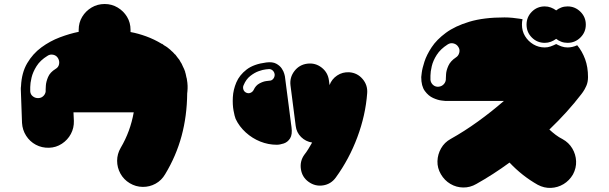

<svg xmlns="http://www.w3.org/2000/svg" viewBox="-20 -729 3040 959"><path d="M225 9Q189 10 159 -6Q129 -22 110.5 -51Q92 -80 90 -115L84 -282Q84 -286 84 -290Q84 -294 85 -299Q88 -366 116 -413.5Q144 -461 187 -492.5Q230 -524 279 -542.5Q328 -561 373 -570V-580Q373 -616 390.5 -645Q408 -674 437.5 -691.5Q467 -709 503 -709Q538 -709 567.5 -691.5Q597 -674 614.5 -645Q632 -616 632 -580V-569Q670 -562 710 -547.5Q750 -533 788 -510Q789 -510 789 -510Q789 -510 790 -510Q794 -506 799 -503Q804 -500 809 -497Q811 -495 815 -493Q819 -490 822.5 -487Q826 -484 830 -481Q832 -478 835 -476Q840 -472 844 -468Q848 -464 852 -459Q854 -458 856 -456Q858 -454 859 -452Q861 -449 863.5 -446Q866 -443 868 -440Q870 -438 872 -435Q874 -432 876 -430Q878 -427 879 -424.5Q880 -422 882 -419Q884 -416 886 -413Q888 -410 889 -407Q891 -404 893 -398Q897 -391 899.5 -384.5Q902 -378 905 -370Q905 -366 907 -362Q908 -358 909 -353Q910 -348 911 -343Q912 -342 912 -340Q912 -338 913 -336Q914 -331 914.5 -325.5Q915 -320 916 -315Q916 -314 916 -314Q916 -314 916 -314Q917 -307 917 -300.5Q917 -294 917 -287Q917 -280 916 -271.5Q915 -263 915 -263Q914 -150 887 -50Q860 50 805 141Q787 172 757 188.5Q727 205 692.5 204.5Q658 204 628 186Q598 168 581.5 138Q565 108 565 74Q565 40 583 9Q631 -72 648 -168Q648 -168 625 -168Q602 -168 568 -168Q534 -168 501 -168Q466 -168 430 -168Q394 -168 370.5 -168Q347 -168 347 -168L349 -125Q350 -90 334 -60Q318 -30 289 -11Q260 8 225 9ZM217 -450Q181 -428 162.5 -398.5Q144 -369 137.5 -341Q131 -313 131 -294Q131 -275 131 -273Q132 -257 144.5 -247.5Q157 -238 173 -239Q189 -240 199.5 -252.5Q210 -265 208 -281Q208 -282 209 -301Q210 -320 220 -344Q230 -368 258 -385Q272 -393 275 -408.5Q278 -424 270 -438Q262 -452 246 -455.5Q230 -459 217 -450Z M1422 -202Q1425 -180 1428 -155Q1431 -130 1433.5 -112Q1436 -94 1436 -94Q1441 -57 1429 -38Q1417 -19 1397.5 -12.5Q1378 -6 1362 -6Q1320 -6 1280 -22Q1240 -38 1207.5 -67.5Q1175 -97 1157 -135Q1152 -147 1146.5 -176.5Q1141 -206 1143 -243.5Q1145 -281 1160.5 -317.5Q1176 -354 1211.5 -381.5Q1247 -409 1310 -417Q1341 -421 1359.5 -411Q1378 -401 1387.5 -386.5Q1397 -372 1400 -360Q1403 -348 1403 -348Q1403 -348 1408.5 -305.5Q1414 -263 1422 -202ZM1326 -326Q1337 -326 1344.5 -335Q1352 -344 1352 -356Q1351 -368 1343 -376Q1335 -384 1324 -384Q1323 -384 1308 -382.5Q1293 -381 1272 -373.5Q1251 -366 1230 -349.5Q1209 -333 1197 -304Q1192 -294 1195.5 -282.5Q1199 -271 1210 -266Q1221 -261 1231.5 -265.5Q1242 -270 1247 -280Q1257 -302 1275.5 -312Q1294 -322 1309.5 -324Q1325 -326 1326 -326ZM1725 -368Q1765 -365 1791 -334.5Q1817 -304 1814 -264Q1806 -154 1765 -44Q1724 66 1657 158Q1633 191 1593.5 197Q1554 203 1521 179Q1489 156 1483 116Q1477 76 1500 44Q1511 30 1520.5 14.5Q1530 -1 1539 -17Q1507 -22 1484 -44.5Q1461 -67 1457 -100L1431 -302Q1426 -342 1450.5 -374Q1475 -406 1515 -411Q1555 -416 1586.5 -391.5Q1618 -367 1623 -327L1626 -304Q1637 -334 1664 -352Q1691 -370 1725 -368Z M2815 -697Q2852 -697 2879 -670.5Q2906 -644 2906 -606Q2906 -568 2879 -541.5Q2852 -515 2815 -515Q2798 -515 2783.5 -520.5Q2769 -526 2758 -535Q2746 -526 2731.5 -520.5Q2717 -515 2701 -515Q2663 -515 2636.5 -541.5Q2610 -568 2610 -606Q2610 -644 2636.5 -670.5Q2663 -697 2701 -697Q2717 -697 2731.5 -691.5Q2746 -686 2758 -677Q2769 -686 2783.5 -691.5Q2798 -697 2815 -697ZM2815 -492Q2839 -492 2863 -503Q2888 -473 2902.5 -433.5Q2917 -394 2917 -344Q2917 -319 2908.5 -300Q2900 -281 2892 -270Q2884 -259 2884 -259Q2815 -169 2724 -82Q2739 -68 2755.5 -55.5Q2772 -43 2790 -34Q2821 -17 2838.5 12.5Q2856 42 2857.5 76Q2859 110 2842 142Q2824 173 2795 190.5Q2766 208 2732 209.5Q2698 211 2666 194Q2588 150 2525 83Q2443 143 2359 190Q2328 208 2293.5 207.5Q2259 207 2229.5 189.5Q2200 172 2182 141Q2164 110 2165 76Q2166 42 2183 12Q2200 -18 2231 -35Q2299 -73 2367 -122Q2435 -171 2497 -225Q2488 -225 2456.5 -225Q2425 -225 2381.5 -225Q2338 -225 2291 -225Q2244 -225 2203 -225Q2203 -225 2185 -227Q2167 -229 2143.5 -239.5Q2120 -250 2102 -274.5Q2084 -299 2084 -344Q2084 -344 2086.5 -365.5Q2089 -387 2100 -421Q2111 -455 2136 -493Q2161 -531 2207 -565Q2253 -599 2324.5 -620.5Q2396 -642 2500 -642Q2519 -642 2540 -640Q2561 -638 2575.5 -635.5Q2590 -633 2590 -633Q2587 -621 2587 -606Q2587 -574 2602.5 -548.5Q2618 -523 2644 -507.5Q2670 -492 2701 -492Q2716 -492 2730 -497Q2744 -502 2758 -509Q2771 -502 2785 -497Q2799 -492 2815 -492ZM2257 -442Q2270 -450 2274 -466Q2278 -482 2269 -495Q2261 -508 2245.5 -512Q2230 -516 2216 -507Q2180 -484 2161.5 -455Q2143 -426 2136.5 -398Q2130 -370 2130 -351Q2130 -332 2130 -330Q2132 -314 2144 -304Q2156 -294 2172 -296Q2188 -298 2198 -310Q2208 -322 2207 -338Q2207 -340 2208 -358.5Q2209 -377 2219.5 -400.5Q2230 -424 2257 -442Z"/></svg>

Font: Nikukyu
Style: Regular
Weight: 400
Version: Version 1.00